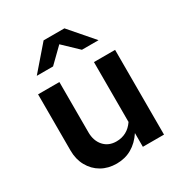

<svg xmlns="http://www.w3.org/2000/svg" viewBox="-173 -857 936 991"><g transform="rotate(-30 295.5 -362.0)"><path d="M238 8Q187 8 148 -14.5Q109 -37 86.5 -77.5Q64 -118 64 -170V-505H191V-206Q191 -155 219 -123.5Q247 -92 294 -92Q326 -92 352 -106Q378 -120 397 -148V-505H523V0H397V-82Q368 -38 328 -15Q288 8 238 8ZM375 -591 288 -674 203 -591H106L228 -732H352L474 -591Z"/></g></svg>

Font: Red Hat Text SemiBold
Style: Regular
Weight: 600
Designer: Pentagram, MCKL
Foundry: MCKL
Version: Version 1.030